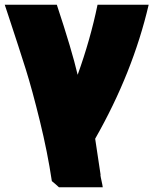

<svg xmlns="http://www.w3.org/2000/svg" viewBox="-53 -576 648 811"><path d="M275 -260Q329 -410 359 -556H575Q508 -269 349 10Q350 15 372 163L371 162Q372 171 376 188.5Q380 206 381 215H196Q191 210 181 201.5Q171 193 166 189Q148 68 115.5 -64.5Q83 -197 56 -283Q29 -369 -19 -514Q-28 -542 -33 -556H187Q251 -363 275 -260Z"/></svg>

Font: Repo
Style: ExtraBlack
Weight: 1000
Designer: Stefan Peev
Foundry: Context Ltd
Version: Version 001.000